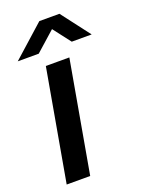

<svg xmlns="http://www.w3.org/2000/svg" viewBox="-139 -788 633 852"><g transform="rotate(-20 178.0 -361.5)"><path d="M24 0 117 -526H228L135 0ZM7 -588 158 -723H253L356 -588H262L182 -692H223L106 -588Z"/></g></svg>

Font: Archivo SemiExpanded Medium
Style: Italic
Weight: 500
Width: 6
Italic angle: -10°
Designer: Hector Gatti
Foundry: Omnibus-Type
Version: Version 2.001